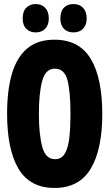

<svg xmlns="http://www.w3.org/2000/svg" viewBox="-20 -921 540 948"><path d="M249 7Q128 7 71.5 -87.5Q15 -182 15 -360Q15 -474 38.5 -555.5Q62 -637 113.5 -681Q165 -725 249 -725Q371 -725 428 -630.5Q485 -536 485 -358Q485 -183 428 -88Q371 7 249 7ZM252 -135Q284 -135 300.5 -163.5Q317 -192 322.5 -242.5Q328 -293 328 -358Q328 -469 313 -525.5Q298 -582 251 -582Q205 -582 188.5 -522Q172 -462 172 -359Q172 -258 188.5 -196.5Q205 -135 252 -135ZM342 -761Q313 -761 295.5 -779Q278 -797 278 -830Q278 -865 295.5 -883Q313 -901 342 -901Q373 -901 390.5 -882Q408 -863 408 -830Q408 -798 390.5 -779.5Q373 -761 342 -761ZM156 -761Q128 -761 110 -778.5Q92 -796 92 -830Q92 -865 110 -883Q128 -901 156 -901Q186 -901 203.5 -882Q221 -863 221 -830Q221 -798 203.5 -779.5Q186 -761 156 -761Z"/></svg>

Font: Noto Sans Mono ExtraCondensed Black
Style: Regular
Weight: 900
Width: 2
Designer: Monotype Design Team
Foundry: Monotype Imaging Inc.
Version: Version 2.014